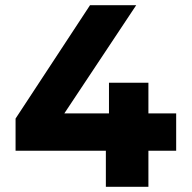

<svg xmlns="http://www.w3.org/2000/svg" viewBox="-20 -720 740 740"><path d="M659 -283H552V-401H400V-283H228L505 -700H327L40 -263V-139H388V0H552V-139H659Z"/></svg>

Font: FIGSv2-sans-serif ExtraBold
Style: Regular
Weight: 800
Designer: Matt McInerney, Pablo Impallari, Rodrigo Fuenzalida,Mirko Velimirovic
Foundry: Matt McInerney, Pablo Impallari, Rodrigo Fuenzalida
Version: Version 4.021;hotconv 1.0.109;makeotfexe 2.5.65596